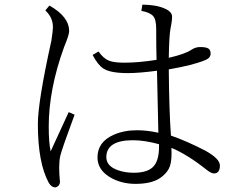

<svg xmlns="http://www.w3.org/2000/svg" viewBox="-20 -791 1040 827"><path d="M654.3 -533.2Q652.8 -583 652.8 -667Q652.8 -708 639.2 -722.2Q625 -737.8 588.9 -744.1L593.3 -771Q652.8 -770.5 689 -754.4Q721.2 -740.7 721.2 -719.2Q721.2 -704.6 718.3 -689L713.9 -665Q708.5 -633.3 707 -542Q777.3 -558.1 805.2 -577.1Q822.8 -588.4 841.3 -588.4Q867.7 -588.4 877.4 -582Q887.2 -575.7 887.2 -560.5Q887.2 -541.5 864.3 -532.2Q810.5 -509.8 707 -492.2Q708.5 -312.5 716.3 -207Q785.2 -183.1 864.3 -142.1Q927.2 -107.4 927.2 -78.1Q927.2 -43.9 901.4 -43.9Q889.6 -43.9 868.2 -61Q787.6 -125 718.3 -154.3Q721.2 -102.5 711.9 -75.2Q703.1 -50.8 680.2 -32.2Q642.6 1 564 1Q501 1 451.7 -28.8Q399.9 -61 399.9 -112.8Q399.9 -179.2 468.8 -210Q513.2 -230 569.8 -230Q613.8 -230 662.1 -219.2L656.2 -486.3Q578.6 -476.1 531.2 -476.1Q457 -476.1 426.3 -495.1Q401.9 -510.3 378.9 -554.2L404.3 -569.3Q425.8 -538.6 450.2 -529.3Q471.7 -521 516.1 -521Q576.7 -521 654.3 -533.2ZM665 -169.9Q601.6 -187 553.2 -187Q438 -187 438 -113.8Q438 -75.7 487.3 -58.1Q518.1 -46.9 556.2 -46.9Q620.6 -46.9 644.5 -78.1Q666.5 -106 665 -169.9ZM275.9 -308.1 301.3 -296.9Q248 -153.3 239.7 -120.1Q234.9 -99.1 234.9 -68.8Q234.9 -52.7 235.8 -39.1Q238.3 -15.1 238.3 -7.8Q238.3 2.9 230.5 10.3Q224.1 16.1 217.3 16.1Q202.6 16.1 190.4 -2.9Q143.1 -89.4 143.1 -255.9Q143.1 -353 201.2 -615.2Q208 -658.7 208 -673.8Q208 -715.8 175.3 -746.1L192.9 -767.1Q277.8 -719.2 277.8 -657.2Q277.8 -644.5 266.1 -613.8L255.9 -587.9Q189.9 -405.8 189.9 -246.1Q189.9 -176.8 198.2 -139.2Q252.4 -258.3 275.9 -308.1Z"/></svg>

Font: I.MingCP
Style: Regular
Weight: 400
Designer: I.Font Project
Version: Version 8.000; Sep 06, 2022